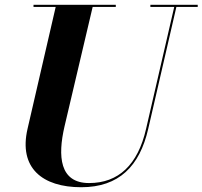

<svg xmlns="http://www.w3.org/2000/svg" viewBox="-20 -770 849 805"><path d="M120.5 -750V-741H213.5L95.5 -230C57.5 -66 157.5 15 320.5 15C478.5 15 565.5 -73 601.5 -230L719.5 -741H809V-750H610.5V-741H710.5L592.5 -230C558 -78.5 476.5 -2.5 353.5 -2.5C229.5 -2.5 221.5 -115 250.5 -240L368.5 -741H465.5V-750Z"/></svg>

Font: Bodoni* 24pt
Style: Bold Italic
Weight: 700
Italic angle: -13°
Version: Version 2.3